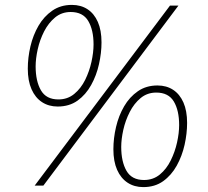

<svg xmlns="http://www.w3.org/2000/svg" viewBox="-20 -754 849 784"><path d="M157 4H121.5L674 -731H708.5ZM215.5 -319Q179 -319 151.5 -337Q124 -355 108.8 -389.5Q93.5 -424 93.5 -473.5Q93.5 -518.5 104.2 -564.5Q115 -610.5 137.2 -648.8Q159.5 -687 193.5 -710.5Q227.5 -734 273.5 -734Q310.5 -734 337.5 -716.2Q364.5 -698.5 379.5 -664.5Q394.5 -630.5 394.5 -581Q394.5 -538 384.2 -492Q374 -446 352.2 -406.8Q330.5 -367.5 296.8 -343.2Q263 -319 215.5 -319ZM218.5 -348Q256 -348 283.2 -370.5Q310.5 -393 327.8 -428Q345 -463 353.5 -501.5Q362 -540 362 -572.5Q362 -632 340.2 -668.5Q318.5 -705 268.5 -705Q232 -705 205 -682.8Q178 -660.5 160.2 -625.8Q142.5 -591 134 -552.8Q125.5 -514.5 125.5 -483Q125.5 -423 147 -385.5Q168.5 -348 218.5 -348ZM565 10Q528.5 10 501 -8Q473.5 -26 458.2 -60.5Q443 -95 443 -144.5Q443 -189.5 453.8 -235.5Q464.5 -281.5 486.8 -319.8Q509 -358 543 -381.5Q577 -405 623 -405Q660 -405 687 -387.2Q714 -369.5 729 -335.5Q744 -301.5 744 -252Q744 -209 733.8 -163Q723.5 -117 701.8 -77.8Q680 -38.5 646.2 -14.2Q612.5 10 565 10ZM568 -19Q605.5 -19 632.8 -41.5Q660 -64 677.2 -99Q694.5 -134 703 -172.5Q711.5 -211 711.5 -243.5Q711.5 -303 689.8 -339.5Q668 -376 618 -376Q581.5 -376 554.5 -353.8Q527.5 -331.5 509.8 -296.8Q492 -262 483.5 -223.8Q475 -185.5 475 -154Q475 -94 496.5 -56.5Q518 -19 568 -19Z"/></svg>

Font: Public Sans Thin
Style: Italic
Weight: 100
Italic angle: -8°
Designer: The Public Sans project authors (U.S. Web Design System). Libre Franklin designed by Pablo Impallari and Rodrigo Fuenzal
Version: Version 2.000